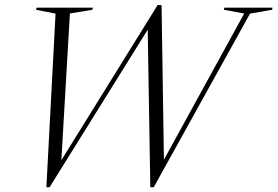

<svg xmlns="http://www.w3.org/2000/svg" viewBox="-20 -746 1122 776"><path d="M967 -691.5 884.5 -706.5 887 -715H1081.5L1079.5 -706.5L990.5 -691L601.5 10.5H587.5L577 -626L180.5 10.5H167.5L204.5 -691L125.5 -706.5L128 -715H355.5L353 -706.5L262.5 -691.5L228 -98.5L617 -725.5H633L642.5 -100.5Z"/></svg>

Font: Newsreader Display Light
Style: Italic
Weight: 300
Italic angle: -17°
Designer: Hugues Gentile
Foundry: Production Type
Version: Version 1.001